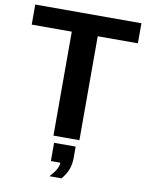

<svg xmlns="http://www.w3.org/2000/svg" viewBox="-98 -757 806 1049"><g transform="rotate(10 305.5 -233.0)"><path d="M377.4 -576.7V0H233.4V-576.7H11.2V-688H600.1V-576.7ZM363.3 99.6Q363.3 135.3 352.8 163.8Q342.3 192.4 317.4 222.2H250.5Q296.4 173.3 296.4 139.2H243.7V38.1H363.3Z"/></g></svg>

Font: Liberation Sans
Style: Bold
Weight: 700
Designer: Steve Matteson
Foundry: Ascender Corporation
Version: Version 2.1.5